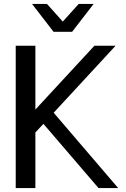

<svg xmlns="http://www.w3.org/2000/svg" viewBox="-20 -958 640 978"><path d="M582 0H481.9L201.2 -327.1L160.2 -283.2V0H60.1V-725.1H160.2V-399.9L460.9 -725.1H568.8L253.4 -383.8ZM299.8 -848.1 380.9 -938H457L347.2 -795.9H252.9L143.1 -938H219.2Z"/></svg>

Font: Aurulent Sans Mono
Style: Regular
Weight: 400
Monospace: yes
Version: Version 2007.05.04